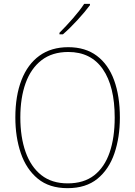

<svg xmlns="http://www.w3.org/2000/svg" viewBox="-20 -971 705 1001"><path d="M605 -358Q605 -255 576.5 -171.5Q548 -88 488 -39Q428 10 332 10Q237 10 177 -39.5Q117 -89 88.5 -172.5Q60 -256 60 -359Q60 -471 92 -553.5Q124 -636 185.5 -680.5Q247 -725 336 -725Q425 -725 485 -680Q545 -635 575 -552.5Q605 -470 605 -358ZM86 -359Q86 -256 113.5 -178.5Q141 -101 195.5 -58Q250 -15 333 -15Q417 -15 471 -57Q525 -99 551.5 -176Q578 -253 578 -358Q578 -521 516 -610.5Q454 -700 336 -700Q252 -700 196.5 -657Q141 -614 113.5 -537.5Q86 -461 86 -359ZM449 -944Q423 -909 383.5 -866Q344 -823 308 -792H290V-800Q324 -834 360 -875Q396 -916 419 -951H449Z"/></svg>

Font: Noto Sans Gurmukhi UI SemiCondensed Thin
Style: Regular
Weight: 100
Width: 4
Designer: Jelle Bosma - Monotype Design Team
Foundry: Monotype Imaging Inc.
Version: Version 2.004; ttfautohint (v1.8.4.7-5d5b)